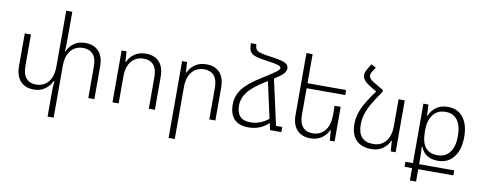

<svg xmlns="http://www.w3.org/2000/svg" viewBox="-77 -1152 4463 1775"><g transform="rotate(10 2154.5 -264.0)"><path d="M821 -307V0H764V-298Q764 -374 730.5 -411Q697 -448 639 -448Q567 -448 523.5 -397.5Q480 -347 480 -249V234H423V-1Q423 -44 428 -99H422Q401 -53 358 -21.5Q315 10 253 10Q173 10 127.5 -38.5Q82 -87 82 -180V-487H140V-189Q140 -114 173 -76.5Q206 -39 264 -39Q336 -39 379.5 -90Q423 -141 423 -239V-760H480V-495Q480 -436 476 -388H481Q502 -436 544 -466.5Q586 -497 650 -497Q730 -497 775.5 -449Q821 -401 821 -307Z M991 -487H1037L1044 -388H1048Q1068 -435 1111.5 -466Q1155 -497 1218 -497Q1299 -497 1344 -449Q1389 -401 1389 -307V0H1332V-298Q1332 -373 1299 -410.5Q1266 -448 1208 -448Q1136 -448 1092.5 -397.5Q1049 -347 1049 -249V0H991Z M1559 -487H1605L1612 -388H1616Q1636 -435 1679.5 -466Q1723 -497 1786 -497Q1867 -497 1912 -449Q1957 -401 1957 -307V0H1900V-298Q1900 -373 1867 -410.5Q1834 -448 1776 -448Q1704 -448 1660.5 -397.5Q1617 -347 1617 -249V234H1559Z M2576 -48V0H2471H2470L2456 -63H2454Q2420 -29 2373 -9.5Q2326 10 2269 10Q2179 10 2134 -37Q2089 -84 2089 -175Q2089 -255 2139.5 -322Q2190 -389 2317 -466Q2408 -522 2436.5 -545Q2465 -568 2465 -581Q2465 -596 2439.5 -605Q2414 -614 2340 -624Q2257 -635 2219.5 -648.5Q2182 -662 2169.5 -686Q2157 -710 2157 -761H2208Q2208 -729 2219.5 -712.5Q2231 -696 2263 -686.5Q2295 -677 2367 -668Q2430 -660 2464.5 -650Q2499 -640 2514 -625.5Q2529 -611 2529 -588Q2529 -563 2508.5 -540Q2488 -517 2423 -475L2518 -48ZM2447 -103 2372 -443 2350 -429Q2239 -362 2193.5 -302Q2148 -242 2148 -175Q2148 -108 2180 -73.5Q2212 -39 2280 -39Q2323 -39 2369 -56.5Q2415 -74 2447 -103Z M2736 -440V-189Q2736 -114 2769 -76.5Q2802 -39 2860 -39Q2932 -39 2975.5 -90Q3019 -141 3019 -239V-325H3076V0H3031L3023 -99H3020Q2999 -52 2956 -21Q2913 10 2849 10Q2769 10 2723.5 -38.5Q2678 -87 2678 -180V-760H2736V-487H3098V-440Z M3649 -487V0H3603L3596 -99H3592Q3572 -52 3528.5 -21Q3485 10 3422 10Q3328 10 3278 -42Q3228 -94 3228 -192Q3228 -261 3258 -332.5Q3288 -404 3374 -521L3302 -566Q3238 -606 3238 -653Q3238 -680 3258 -712L3287 -762L3333 -738L3308 -700Q3293 -678 3293 -659Q3293 -628 3337 -602L3433 -546V-529Q3375 -447 3343.5 -390.5Q3312 -334 3299.5 -289Q3287 -244 3287 -195Q3287 -39 3431 -39Q3503 -39 3547 -90Q3591 -141 3591 -239V-487Z M3824 118H3754V71H3824V-487H3871L3877 -381H3880Q3900 -433 3943.5 -465Q3987 -497 4052 -497Q4147 -497 4198 -431Q4249 -365 4249 -247Q4249 -129 4195 -59.5Q4141 10 4046 10Q3923 10 3882 -95H3878Q3882 -38 3882 19V71H4212V118H3882V234H3824ZM4190 -247Q4190 -344 4151.5 -396Q4113 -448 4041 -448Q3964 -448 3923 -394Q3882 -340 3882 -246V-242Q3882 -133 3920.5 -86.5Q3959 -40 4033 -40Q4108 -40 4149 -94Q4190 -148 4190 -247Z"/></g></svg>

Font: Noto Sans Armenian Light
Style: Regular
Weight: 300
Designer: Monotype Design team
Foundry: Monotype Imaging Inc.
Version: Version 1.000